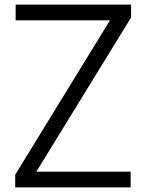

<svg xmlns="http://www.w3.org/2000/svg" viewBox="-20 -820 640 840"><path d="M46.5 0V-55.5L461 -731H48.5V-800H553.5V-743.5L139 -69H551.5V0Z"/></svg>

Font: Victor Mono Thin
Style: Regular
Weight: 100
Monospace: yes
Designer: Rune Bjørnerås
Version: Version 1.561;gftools[0.9.30]